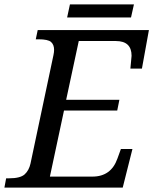

<svg xmlns="http://www.w3.org/2000/svg" viewBox="-41 -850 695 870"><path d="M185.1 -49.8H377.9Q462.4 -49.8 491.2 -131.8L506.8 -174.8H559.1L515.1 0H-21L-13.2 -42H0Q50.8 -42 70.6 -59.8Q90.3 -77.6 97.2 -108.9L201.2 -600.1Q204.1 -613.8 204.1 -624Q204.1 -647.5 190.4 -659.7Q176.8 -671.9 133.8 -671.9H121.1L129.9 -713.9H633.8L602.1 -539.1H549.8L552.7 -569.8Q555.2 -593.3 555.2 -597.2Q555.2 -664.1 483.9 -664.1H315.9L258.8 -397.9H500L490.2 -349.1H249ZM552.7 -771H263.2L275.9 -830.1H565.9Z"/></svg>

Font: Droid Serif
Style: Italic
Weight: 400
Italic angle: -12°
Designer: Monotype Design team
Foundry: Monotype Imaging Inc.
Version: Version 1.03